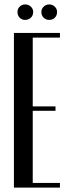

<svg xmlns="http://www.w3.org/2000/svg" viewBox="-20 -848 313 868"><path d="M251 -699V-678H128V-367H231V-347H128V-21H251V0H43V-699ZM59 -794Q59 -808 69 -818Q79 -828 93 -828Q109 -828 119.5 -818Q130 -808 130 -794Q130 -778 119.5 -768Q109 -758 93 -758Q79 -758 69 -768Q59 -778 59 -794ZM167 -794Q167 -808 177.5 -818Q188 -828 202 -828Q217 -828 227.5 -818Q238 -808 238 -794Q238 -778 228 -768Q218 -758 202 -758Q188 -758 177.5 -768Q167 -778 167 -794Z"/></svg>

Font: Moniqa SemBd Narrow Heading
Style: Regular
Weight: 600
Width: 4
Designer: Rajesh Rajput
Foundry: Rajesh Rajput
Version: Version 1.000